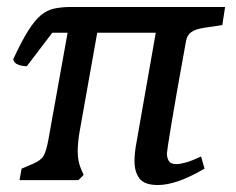

<svg xmlns="http://www.w3.org/2000/svg" viewBox="-20 -517 676 551"><path d="M433 14Q395 14 380.5 -4.5Q366 -23 366 -55Q366 -79 372 -110L427 -423H259L210 -148Q206 -127 204.5 -111Q203 -95 203 -82Q203 -54 213 -31L220 -15L205 0H36L42 -33L75 -47Q98 -57 105.5 -70.5Q113 -84 119 -117L174 -423H130L57 -327Q44 -327 32 -331.5Q20 -336 18 -347Q42 -399 61 -429Q80 -459 97.5 -473.5Q115 -488 136 -492.5Q157 -497 185 -497H626L618 -445L564 -437Q540 -433 528.5 -424.5Q517 -416 514 -400Q485 -241 472 -162Q459 -83 459 -77Q459 -64 464.5 -55Q470 -46 486 -46Q497 -46 514.5 -51Q532 -56 557 -68L567 -33Q524 -8 491.5 3Q459 14 433 14Z"/></svg>

Font: Gabriela
Style: Regular
Weight: 400
Designer: Eduardo Rodriguez Tunni
Foundry: Eduardo Rodriguez Tunni
Version: Version 2.001;gftools[0.9.26]